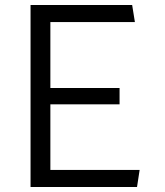

<svg xmlns="http://www.w3.org/2000/svg" viewBox="-20 -750 660 770"><path d="M102.5 0H529.5L540 -68.5H182V-331.5H459.5V-397H182V-661.5H521L510 -730H102.5Z"/></svg>

Font: Monaspace Krypton Light
Style: Regular
Weight: 300
Designer: Riley Cran & the Lettermatic Team
Foundry: Lettermatic
Version: Version 1.101 (Monaspace Krypton)